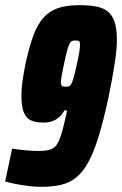

<svg xmlns="http://www.w3.org/2000/svg" viewBox="-35 -716 473 744"><path d="M122 8Q102 8 77.5 5Q53 2 29 -2.5Q5 -7 -15 -13L12 -140Q37 -136 65.5 -133.5Q94 -131 113 -131Q135 -131 150.5 -134Q166 -137 176 -145.5Q186 -154 193.5 -171Q201 -188 208.5 -216.5Q216 -245 225 -288H214Q208 -275 197 -264.5Q186 -254 170.5 -247.5Q155 -241 134 -241Q108 -241 88.5 -248Q69 -255 58.5 -277.5Q48 -300 48 -347Q48 -370 52 -400Q56 -430 64 -470Q78 -534 94 -577.5Q110 -621 133 -647Q156 -673 189.5 -684.5Q223 -696 271 -696Q309 -696 336.5 -691Q364 -686 382 -672Q400 -658 409 -631Q418 -604 418 -559Q418 -528 409.5 -470.5Q401 -413 384 -332Q365 -245 346.5 -185Q328 -125 307 -87Q286 -49 260 -28Q234 -7 200 0.5Q166 8 122 8ZM219 -380Q227 -380 232 -381.5Q237 -383 241.5 -391Q246 -399 251 -417Q256 -435 263 -468Q270 -498 272.5 -515.5Q275 -533 275 -543Q275 -551 273 -554.5Q271 -558 267 -558.5Q263 -559 257 -559Q249 -559 244 -557Q239 -555 234.5 -546.5Q230 -538 225 -519.5Q220 -501 213 -468Q207 -440 204 -423Q201 -406 201 -397Q201 -389 203 -385.5Q205 -382 209.5 -381Q214 -380 219 -380Z"/></svg>

Font: Saira Condensed Black
Style: Italic
Weight: 900
Width: 3
Italic angle: -12°
Designer: Hector Gatti with collaboration of the Omnibus-Type team
Foundry: Omnibus-Type
Version: Version 1.101